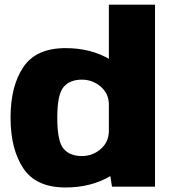

<svg xmlns="http://www.w3.org/2000/svg" viewBox="-20 -805 742 828"><path d="M463 0H648.5V-785H449.5V-84.5ZM262.5 3.5Q373 3.5 455.5 -45.5Q538 -94.5 538 -158L449.5 -241Q449.5 -193 414.5 -162.5Q379.5 -132 333 -132Q281.5 -132 254.2 -163.5Q227 -195 227 -297Q227 -398 254.2 -429.8Q281.5 -461.5 333 -461.5Q379.5 -461.5 414.5 -431.2Q449.5 -401 449.5 -353.5L538 -435.5Q538 -498.5 455.5 -548Q373 -597.5 262.5 -597.5Q135.5 -597.5 80.5 -515.5Q25.5 -433.5 25.5 -298Q25.5 -162 80.5 -79.2Q135.5 3.5 262.5 3.5Z"/></svg>

Font: Anybody Thin ExtraBold
Style: Regular
Weight: 800
Version: Version 1.113;gftools[0.9.25]